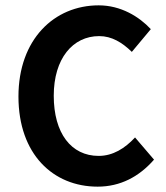

<svg xmlns="http://www.w3.org/2000/svg" viewBox="-20 -686 622 718"><path d="M49 -325C49 -109 179 12 345 12C430 12 500 -25 556 -89L485 -172C447 -131 402 -103 349 -103C246 -103 181 -188 181 -328C181 -467 252 -551 351 -551C398 -551 437 -527 473 -492L544 -577C500 -624 432 -666 349 -666C183 -666 49 -539 49 -325Z"/></svg>

Font: Source Sans Pro SemBd
Style: Regular
Weight: 700
Designer: Paul D. Hunt
Foundry: Adobe Systems Incorporated
Version: Version 2.020;PS 2.0;hotconv 1.0.86;makeotf.lib2.5.63406